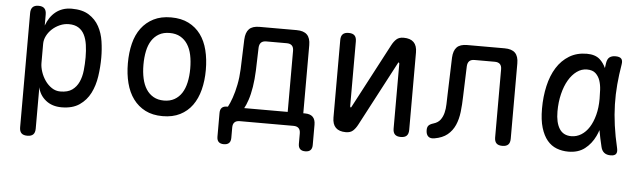

<svg xmlns="http://www.w3.org/2000/svg" viewBox="-48 -737 3695 1104"><g transform="rotate(5 1800.0 -185.0)"><path d="M135 -560Q158 -560 169 -548.5Q180 -537 180 -514V-450Q189 -475 202.5 -495Q216 -515 234 -529.5Q252 -544 275 -552Q298 -560 327 -560Q388 -560 426 -536Q464 -512 485 -473.5Q506 -435 513 -388Q520 -341 520 -294Q520 -240 512 -186Q504 -132 482 -88.5Q460 -45 420 -17.5Q380 10 317 10Q262 10 225.5 -19.5Q189 -49 180 -94V145Q180 168 169 179Q158 190 135 190Q112 190 101 179Q90 168 90 145V-514Q90 -537 101 -548.5Q112 -560 135 -560ZM318 -470Q291 -470 266 -459Q241 -448 222 -430.5Q203 -413 191.5 -390.5Q180 -368 180 -344V-234Q180 -210 189 -183Q198 -156 214 -133Q230 -110 252.5 -95Q275 -80 302 -80Q345 -80 370 -98Q395 -116 408.5 -145.5Q422 -175 426 -212.5Q430 -250 430 -288Q430 -327 425 -360.5Q420 -394 407.5 -418.5Q395 -443 373 -456.5Q351 -470 318 -470Z M900 10Q842 10 800 -11.5Q758 -33 730 -71Q702 -109 688.5 -161.5Q675 -214 675 -276Q675 -338 688 -390Q701 -442 729 -479.5Q757 -517 799.5 -538.5Q842 -560 900 -560Q959 -560 1001.5 -538.5Q1044 -517 1071.5 -479.5Q1099 -442 1112 -390Q1125 -338 1125 -276Q1125 -214 1111.5 -161.5Q1098 -109 1070.5 -71Q1043 -33 1000.5 -11.5Q958 10 900 10ZM900 -80Q935 -80 960.5 -94.5Q986 -109 1002.5 -134.5Q1019 -160 1027 -196.5Q1035 -233 1035 -276Q1035 -319 1027.5 -354.5Q1020 -390 1003.5 -415.5Q987 -441 961.5 -455.5Q936 -470 900 -470Q864 -470 838.5 -455.5Q813 -441 796.5 -415.5Q780 -390 772.5 -354Q765 -318 765 -275Q765 -232 773 -196Q781 -160 797.5 -134.5Q814 -109 839.5 -94.5Q865 -80 900 -80Z M1265 140Q1245 140 1235 130Q1225 120 1225 100V-37Q1225 -57 1235 -67Q1245 -77 1265 -77H1270Q1281 -97 1293 -131Q1305 -165 1313.5 -208Q1322 -251 1324 -298L1330 -470Q1332 -511 1351 -530.5Q1370 -550 1411 -550H1625Q1666 -550 1685.5 -530.5Q1705 -511 1705 -470V-77H1715Q1745 -77 1760 -62Q1775 -47 1775 -17V100Q1775 120 1765 130Q1755 140 1735 140Q1715 140 1705 130Q1695 120 1695 100V40Q1695 20 1685 10Q1675 0 1655 0H1345Q1325 0 1315 10Q1305 20 1305 40V100Q1305 120 1295 130Q1285 140 1265 140ZM1615 -430Q1615 -450 1605 -460Q1595 -470 1575 -470H1457Q1437 -470 1427 -460Q1417 -450 1416 -430L1412 -298Q1410 -247 1403 -203Q1396 -159 1385 -126.5Q1374 -94 1364 -77H1615Z M1880 -68V-515Q1880 -538 1891 -549Q1902 -560 1925 -560Q1948 -560 1959 -549Q1970 -538 1970 -515V-140Q1972 -134 1974 -134Q1976 -134 1976.5 -135.5Q1977 -137 1979 -140L2174 -510Q2186 -533 2201 -546.5Q2216 -560 2242 -560Q2281 -560 2300.5 -540.5Q2320 -521 2320 -482V-35Q2320 -12 2309 -1Q2298 10 2275 10Q2252 10 2241 -1Q2230 -12 2230 -35V-410Q2228 -416 2226 -416Q2224 -416 2223.5 -414.5Q2223 -413 2221 -410L2026 -40Q2014 -17 1999 -3.5Q1984 10 1958 10Q1919 10 1899.5 -9.5Q1880 -29 1880 -68Z M2529 -470Q2531 -511 2550 -530.5Q2569 -550 2610 -550H2826Q2867 -550 2886.5 -530.5Q2906 -511 2906 -470V-35Q2906 -12 2895 -1Q2884 10 2861 10Q2838 10 2827 -1Q2816 -12 2816 -35V-428Q2816 -448 2806 -458Q2796 -468 2776 -468H2659Q2639 -468 2629 -458Q2619 -448 2618 -428L2612 -254Q2611 -207 2606 -164Q2601 -121 2586 -87Q2571 -53 2543 -30Q2515 -7 2468 1Q2445 5 2432.5 -6.5Q2420 -18 2420 -43Q2420 -60 2428 -69Q2436 -78 2456 -84Q2482 -92 2495 -109.5Q2508 -127 2514 -150.5Q2520 -174 2520.5 -201Q2521 -228 2522 -254Z M3242 10Q3206 10 3174.5 -2Q3143 -14 3120 -41.5Q3097 -69 3083.5 -113.5Q3070 -158 3070 -224Q3070 -293 3084 -354.5Q3098 -416 3126.5 -461.5Q3155 -507 3198.5 -533.5Q3242 -560 3300 -560Q3348 -560 3375 -536Q3397 -516 3410 -487Q3412 -502 3414 -516Q3418 -541 3431 -550.5Q3444 -560 3465 -560Q3489 -560 3498.5 -549.5Q3508 -539 3504 -516Q3494 -457 3489 -399.5Q3484 -342 3485.5 -283.5Q3487 -225 3495.5 -163.5Q3504 -102 3520 -34Q3525 -12 3517 -1Q3509 10 3486 10Q3463 10 3449 -1Q3435 -12 3430 -34Q3418 -83 3410 -129Q3404 -111 3396 -94Q3374 -48 3336.5 -19Q3299 10 3242 10ZM3251 -80Q3282 -80 3308.5 -96.5Q3335 -113 3354 -143Q3373 -173 3384 -215Q3395 -257 3395 -308Q3395 -332 3393.5 -360.5Q3392 -389 3384 -413Q3376 -437 3358.5 -453.5Q3341 -470 3308 -470Q3277 -470 3250 -450.5Q3223 -431 3203 -397Q3183 -363 3171.5 -316Q3160 -269 3160 -215Q3160 -151 3182.5 -115.5Q3205 -80 3251 -80Z"/></g></svg>

Font: Maple Mono NL
Style: Regular
Weight: 400
Monospace: yes
Designer: subframe7536
Version: Version 7.000